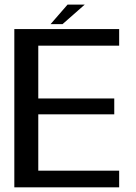

<svg xmlns="http://www.w3.org/2000/svg" viewBox="-20 -799 582 819"><path d="M41.1 0H488.3V-70.9H143.3V-311.3H467.4V-379.1H143.3V-604.1H488.3V-675H41.1ZM195.7 -696H246.7L341.4 -779.3H268.1Z"/></svg>

Font: Anybody Thin
Style: Regular
Weight: 100
Designer: Tyler Finck
Foundry: Etcetera Type Company
Version: Version 1.114;gftools[0.9.25]